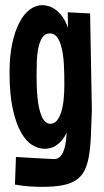

<svg xmlns="http://www.w3.org/2000/svg" viewBox="-20 -560 406 746"><path d="M336.9 -130.9Q335 -73.2 333 -29.1Q331.1 15.1 325.2 48.3Q319.3 81.5 307.6 104Q295.9 126.5 275.1 140.1Q254.4 153.8 222.4 159.9Q190.4 166 144 166Q121.1 166 94.7 164.3Q68.4 162.6 38.1 157.2L42 49.8Q78.1 52.2 105.7 53.7Q133.3 55.2 151.9 56.2Q173.8 57.6 189.9 58.1Q213.4 58.1 225.3 30.8Q237.3 3.4 238.8 -44.9Q230 -25.4 219 -13.2Q208 -1 196.5 6.1Q185.1 13.2 174.1 15.6Q163.1 18.1 153.8 18.1Q128.9 18.1 104.5 2.9Q80.1 -12.2 60.8 -47.1Q41.5 -82 29.3 -138.4Q17.1 -194.8 17.1 -277.8Q17.1 -342.3 27.6 -391.1Q38.1 -439.9 55.7 -473.1Q73.2 -506.3 96.2 -523.2Q119.1 -540 144 -540Q155.8 -540 169.2 -536.1Q182.6 -532.2 196.3 -522.2Q210 -512.2 222.4 -495.4Q234.9 -478.5 244.1 -452.1L243.2 -512.2L330.1 -507.8ZM230 -231Q230 -246.1 229.7 -266.8Q229.5 -287.6 228.3 -309.8Q227.1 -332 223.6 -353.5Q220.2 -375 214.1 -392.1Q208 -409.2 198.2 -419.7Q188.5 -430.2 173.8 -430.2Q155.3 -430.2 144.8 -414.6Q134.3 -398.9 129.2 -374.5Q124 -350.1 123 -320.8Q122.1 -291.5 122.1 -264.2Q122.1 -245.1 122.8 -224.1Q123.5 -203.1 125.5 -182.4Q127.4 -161.6 131.3 -143.1Q135.3 -124.5 141.1 -110.1Q147 -95.7 155.5 -87.4Q164.1 -79.1 175.8 -79.1Q190.4 -79.1 200.7 -91.1Q210.9 -103 217.5 -123.5Q224.1 -144 227.1 -171.6Q230 -199.2 230 -231Z"/></svg>

Font: Mouse Memoirs
Style: Regular
Weight: 400
Version: Version 1.000